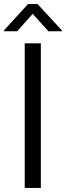

<svg xmlns="http://www.w3.org/2000/svg" viewBox="-34 -920 323 940"><path d="M203 -767 126 -852 50 -767H-14V-772L103 -900H150L269 -771V-767ZM87 -708H166V0H87Z"/></svg>

Font: Freesentation 4 Regular
Style: Regular
Weight: 400
Designer: glyphs from Roboto by Christian Robertson / Hangul glyphs from Noto Sans CJK(Source Han Sans) by Jang Soo-young and Kang
Foundry: PT&
Version: Version 2.001